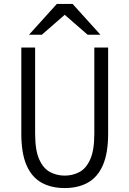

<svg xmlns="http://www.w3.org/2000/svg" viewBox="-20 -941 656 973"><path d="M308 12Q239 12 189.8 -15.8Q140.5 -43.5 114.2 -104.2Q88 -165 88 -264V-700H158V-264Q158 -179 179 -132.8Q200 -86.5 234.2 -68.8Q268.5 -51 308 -51Q347.5 -51 381.8 -68.8Q416 -86.5 437 -132.8Q458 -179 458 -264V-700H528V-264Q528 -165 501.5 -104.2Q475 -43.5 425.8 -15.8Q376.5 12 308 12ZM127 -765 268 -921H348L489 -765H424L308 -866L192 -765Z"/></svg>

Font: Overpass Mono Light Light
Style: Regular
Weight: 300
Monospace: yes
Version: Version 4.000